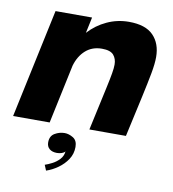

<svg xmlns="http://www.w3.org/2000/svg" viewBox="-86 -616 828 921"><g transform="rotate(10 328.0 -156.0)"><path d="M-1 0 112 -531H290L273.5 -453.5Q311.5 -495 361.8 -518.2Q412 -541.5 468.5 -541.5Q549.5 -541.5 587.5 -502.2Q625.5 -463 625.5 -397Q625.5 -365 616.8 -317.8Q608 -270.5 592.5 -199.5L548.5 0H370.5L417.5 -216Q426.5 -257.5 431 -283.8Q435.5 -310 435.5 -327.5Q435.5 -355.5 419.8 -373.8Q404 -392 363 -392Q316 -392 284 -363.8Q252 -335.5 238 -287.5L177 0ZM236.5 138Q213.5 138 200 126.8Q186.5 115.5 186.5 95Q186.5 64 209.2 50.8Q232 37.5 257 37.5Q277.5 37.5 298.5 50.2Q319.5 63 319.5 94.5Q319.5 128 301.8 155Q284 182 256.5 201.5Q229 221 200 230.5L189 204Q204.5 199 224.2 188.8Q244 178.5 259 162.2Q274 146 276 123.5Q271 130.5 259.8 134.2Q248.5 138 236.5 138Z"/></g></svg>

Font: Epilogue ExtraBold
Style: Italic
Weight: 800
Italic angle: -12°
Designer: Tyler Finck
Foundry: Etcetera Type Co
Version: Version 2.111; ttfautohint (v1.8.3)